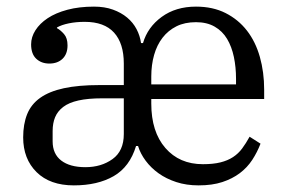

<svg xmlns="http://www.w3.org/2000/svg" viewBox="-20 -548 863 580"><path d="M203 12Q131 12 90.5 -28Q50 -68 50 -133Q50 -173 62 -203Q74 -233 101.5 -252.5Q129 -272 173 -281.5Q217 -291 280 -291H354V-356Q354 -417 324.5 -449.5Q295 -482 236 -482Q210 -482 188 -477.5Q166 -473 152 -465V-463Q163 -457 173.5 -445Q184 -433 184 -411Q184 -385 169 -370.5Q154 -356 129 -356Q105 -356 89.5 -370.5Q74 -385 74 -414Q74 -436 87 -456.5Q100 -477 124 -493Q148 -509 183.5 -518.5Q219 -528 264 -528Q296 -528 321 -519Q346 -510 364 -495Q382 -480 392.5 -460Q403 -440 406 -418H412Q426 -466 468.5 -497Q511 -528 572 -528Q623 -528 661.5 -508.5Q700 -489 726 -455.5Q752 -422 765 -376Q778 -330 778 -277V-249H437V-235Q437 -150 479.5 -101Q522 -52 593 -52Q624 -52 646 -57.5Q668 -63 684 -73.5Q700 -84 711.5 -99.5Q723 -115 734 -135L767 -114Q757 -88 742 -65Q727 -42 704.5 -25Q682 -8 651.5 2Q621 12 580 12Q543 12 512.5 2Q482 -8 459 -24.5Q436 -41 420 -62.5Q404 -84 397 -107H391Q372 -44 323.5 -16Q275 12 203 12ZM238 -43Q286 -43 320 -67.5Q354 -92 354 -143V-251H289Q246 -251 217 -244.5Q188 -238 171 -225Q154 -212 146.5 -194Q139 -176 139 -152V-121Q139 -83 165 -63Q191 -43 238 -43ZM437 -293H693V-310Q693 -345 686.5 -376Q680 -407 666 -430.5Q652 -454 628.5 -467.5Q605 -481 572 -481Q538 -481 513 -468.5Q488 -456 471 -434Q454 -412 445.5 -382Q437 -352 437 -317Z"/></svg>

Font: IBM Plex Serif
Style: Regular
Weight: 400
Designer: Mike Abbink, Paul van der Laan, Pieter van Rosmalen
Foundry: Bold Monday
Version: Version 3.001